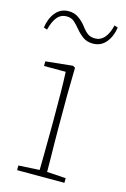

<svg xmlns="http://www.w3.org/2000/svg" viewBox="-109 -744 521 796"><g transform="rotate(15 151.5 -346.0)"><path d="M48 0V-20L138 -25Q139 -51 139 -84.5Q139 -118 139.5 -151Q140 -184 140 -210V-259Q140 -312 139.5 -360Q139 -408 137 -446H44V-466L160 -478L170 -472L168 -356V-210Q168 -184 168.5 -150.5Q169 -117 169.5 -84Q170 -51 170 -25L251 -20V0ZM2 -600Q8 -641 29.5 -666.5Q51 -692 85 -692Q110 -692 128.5 -678.5Q147 -665 160 -648Q174 -629 186.5 -620Q199 -611 218 -611Q265 -611 283 -684L298 -679Q292 -639 270.5 -613.5Q249 -588 215 -588Q189 -588 171.5 -601Q154 -614 141 -630Q127 -647 114.5 -658Q102 -669 82 -669Q57 -669 41.5 -650Q26 -631 17 -595Z"/></g></svg>

Font: Source Serif 4 ExtraLight
Style: Regular
Weight: 200
Designer: Frank Grießhammer
Foundry: Adobe
Version: Version 4.005;hotconv 1.1.0;makeotfexe 2.6.0